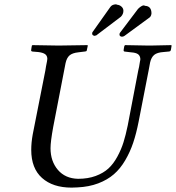

<svg xmlns="http://www.w3.org/2000/svg" viewBox="-20 -855 811 885"><path d="M282.2 -564 225.1 -269Q212.9 -202.1 212.9 -171.9Q212.9 -111.8 246.8 -72Q280.8 -32.2 339.8 -30.8Q385.3 -30.8 420.9 -43.9Q456.5 -57.1 479.7 -78.4Q502.9 -99.6 521 -133.1Q539.1 -166.5 549.3 -199.5Q559.6 -232.4 568.8 -276.9L617.2 -529.8Q621.1 -543.5 625 -570.8Q627 -578.6 627 -583Q626 -598.1 616.2 -605.2Q606.4 -612.3 584 -613.8Q577.1 -615.2 555.2 -617.2Q552.7 -617.2 551 -619.1Q549.3 -621.1 549.8 -624Q549.8 -627 551.3 -633.8Q552.7 -640.6 553.2 -643.1Q554.2 -645 556.2 -647Q646 -645 664.1 -645H673.8Q692.9 -645 769 -647L771 -645Q771 -644.5 768.1 -627Q768.1 -623 764.2 -619.1Q760.3 -617.2 754.9 -617.2L733.9 -615.2Q704.6 -613.3 690.9 -602.1Q677.2 -590.8 671.9 -566.9Q670.9 -561 668.5 -548.6Q666 -536.1 665 -529.8L619.1 -294.9Q608.4 -240.2 594.2 -197.8Q580.1 -155.3 557.4 -116.5Q534.7 -77.6 504.9 -51.8Q475.1 -25.9 432.6 -9.8Q390.1 6.3 336.9 8.8Q328.1 9.8 310.1 9.8Q223.6 9.8 173.8 -34.7Q124 -79.1 124 -164.1Q124 -198.2 130.9 -235.8L189 -529.8Q189.5 -532.7 192.1 -549.1Q194.8 -565.4 196.8 -573.2Q198.2 -579.1 198.2 -584Q197.8 -598.6 187.5 -605.7Q177.2 -612.8 155.8 -615.2Q152.3 -615.7 144 -616.2Q135.7 -616.7 131.8 -617.2Q128.9 -617.2 125 -619.1Q122.1 -622.1 124 -627Q124 -628.4 125.2 -635.3Q126.5 -642.1 127 -645L129.9 -647Q217.8 -645 250 -645Q294.9 -645 382.8 -647L384.8 -645Q381.8 -628.9 380.9 -627Q380.9 -622.1 377.9 -619.1Q372.1 -617.2 368.2 -617.2Q344.2 -614.7 340.8 -613.8Q313.5 -610.8 300.5 -599.6Q287.6 -588.4 282.2 -564ZM648.9 -828.1Q678.2 -826.7 678.2 -793Q676.8 -777.8 666 -772L554.2 -689.9Q553.2 -689.5 551.5 -688.5Q549.8 -687.5 548.8 -687Q545.9 -687 544.9 -686H541Q537.1 -686 533.7 -689Q530.3 -691.9 530.8 -695.8Q530.8 -701.7 533.2 -704.1L616.2 -814Q628.9 -826.7 640.1 -830.1Q646 -830.1 648.9 -828.1ZM521 -833Q531.7 -832 540.3 -824.2Q548.8 -816.4 548.8 -805.2Q548.8 -789.6 537.1 -777.8L423.8 -691.9Q418 -689.9 416 -689.9H415Q412.1 -689.9 410.2 -691.9Q404.8 -693.4 404.8 -701.2Q404.8 -705.6 407.2 -708L488.8 -823.2Q496.1 -833.5 512.2 -835Q517.1 -835 521 -833Z"/></svg>

Font: Common Serif News
Style: Italic
Weight: 450
Italic angle: -12°
Designer: Philipp H. Poll, Khaled Hosny
Foundry: Stefan Peev, Context Ltd.
Version: Version 1.026